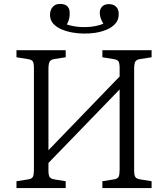

<svg xmlns="http://www.w3.org/2000/svg" viewBox="-20 -959 857 979"><path d="M64 0V-35L122 -44Q143 -47 148 -58Q153 -69 153 -94V-611Q153 -636 147.5 -645.5Q142 -655 120 -658L64 -667V-703H315V-667L257 -658Q238 -655 232.5 -643.5Q227 -632 227 -607V-193L590 -569V-611Q590 -636 584.5 -645.5Q579 -655 557 -658L502 -667V-703H753V-667L695 -658Q675 -655 669.5 -644Q664 -633 664 -607V-90Q664 -66 670 -56.5Q676 -47 697 -44L753 -35V0H502V-35L559 -44Q580 -47 585 -58Q590 -69 590 -94V-503L227 -128V-90Q227 -66 233 -56.5Q239 -47 259 -44L315 -35V0ZM405 -788Q380 -788 350.5 -793Q321 -798 294.5 -809Q268 -820 251 -839Q234 -858 235 -887Q236 -909 249.5 -924.5Q263 -940 290 -939Q314 -938 325 -925Q336 -912 335 -894Q336 -882 333.5 -867.5Q331 -853 321 -834Q339 -828 364 -824Q389 -820 417 -821Q442 -821 466.5 -826Q491 -831 507 -838Q496 -856 492 -871Q488 -886 489 -898Q490 -916 503 -927.5Q516 -939 539 -938Q553 -937 562 -932Q571 -927 576.5 -919.5Q582 -912 584 -902Q586 -892 585 -881Q584 -855 566.5 -836.5Q549 -818 522 -807Q495 -796 464 -791.5Q433 -787 405 -788Z"/></svg>

Font: Literata 18pt Light
Style: Regular
Weight: 300
Designer: Latin by Veronika Burian and Jose Scaglione. Greek by Irene Vlachou. Cyrillic by Vera Evstafieva.
Foundry: TypeTogether
Version: Version 3.103;gftools[0.9.29]